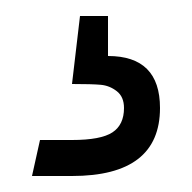

<svg xmlns="http://www.w3.org/2000/svg" viewBox="-20 -20 240 240"><path d="M80 0 70 85Q95 85 106 86Q117 87 126 94Q135 101 135 115Q135 136 120.5 145.5Q106 155 70 155H30L20 200H70Q180 200 180 115Q180 50 115 50V0Z"/></svg>

Font: Millimetre
Style: Light
Weight: 200
Designer: Jérémy Landes
Version: Version 1.0